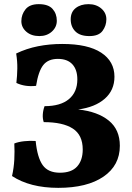

<svg xmlns="http://www.w3.org/2000/svg" viewBox="-20 -897 635 926"><path d="M261 9Q125 9 38 -48Q47 -88 49 -127.5Q51 -167 49 -205Q69 -213 97.5 -216Q126 -219 152 -217Q160 -137 186 -100.5Q212 -64 269 -64Q325 -64 352 -94Q379 -124 379 -176Q379 -246 331 -277Q283 -308 191 -308Q185 -325 186.5 -346Q188 -367 195 -385Q272 -385 312.5 -419Q353 -453 353 -514Q353 -561 329 -587Q305 -613 259 -613Q212 -613 188.5 -583Q165 -553 154 -483Q101 -477 59 -497Q63 -532 63.5 -567Q64 -602 58 -639Q108 -663 163.5 -674Q219 -685 280 -685Q404 -685 468 -643Q532 -601 532 -527Q532 -462 485.5 -421Q439 -380 357 -369Q451 -359 504.5 -315.5Q558 -272 558 -194Q558 -99 479 -45Q400 9 261 9ZM411 -723Q366 -723 343.5 -745.5Q321 -768 321 -804Q321 -839 345 -858Q369 -877 407 -877Q444 -877 468.5 -856Q493 -835 493 -804Q493 -773 474.5 -748Q456 -723 411 -723ZM170 -723Q131 -723 107 -744Q83 -765 83 -795Q83 -827 103 -852Q123 -877 167 -877Q213 -877 233.5 -854Q254 -831 254 -797Q254 -766 230 -744.5Q206 -723 170 -723Z"/></svg>

Font: Vollkorn ExtraBold
Style: Regular
Weight: 800
Designer: Friedrich Althausen
Foundry: Friedrich Althausen
Version: Version 5.000; ttfautohint (v1.8.3)